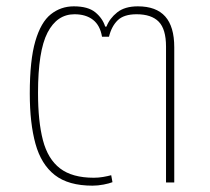

<svg xmlns="http://www.w3.org/2000/svg" viewBox="-20 -576 662 606"><path d="M272 10Q196 10 153 -23.5Q110 -57 92 -122Q74 -187 74 -281Q74 -386 91.5 -446Q109 -506 140.5 -531Q172 -556 213 -556Q258 -556 281 -537Q304 -518 312 -492H316Q326 -518 350 -537Q374 -556 415 -556Q473 -556 501.5 -524Q530 -492 530 -427V0H504V-429Q504 -484 481 -507.5Q458 -531 411 -531Q371 -531 351.5 -512Q332 -493 324 -460H302Q296 -496 273.5 -513.5Q251 -531 215 -531Q160 -531 130 -473Q100 -415 100 -283Q100 -193 115.5 -133.5Q131 -74 169.5 -44.5Q208 -15 276 -15Q291 -15 305.5 -17.5Q320 -20 331 -23L335 -1Q325 3 307 6.5Q289 10 272 10Z"/></svg>

Font: Noto Sans Thai Thin
Style: Regular
Weight: 250
Designer: Monotype Design Team
Foundry: Monotype Imaging Inc.
Version: Version 2.001